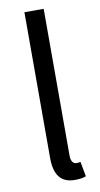

<svg xmlns="http://www.w3.org/2000/svg" viewBox="-91 -838 467 893"><g transform="rotate(-10 142.5 -391.5)"><path d="M188 13C213 13 228 10 241 5L228 -65C218 -63 214 -63 209 -63C195 -63 183 -74 183 -102V-796H92V-108C92 -31 120 13 188 13Z"/></g></svg>

Font: Microsoft YaHei
Style: Regular
Weight: 400
Designer: Ryoko NISHIZUKA 西塚涼子 (kana, bopomofo & ideographs); Paul D. Hunt (Latin, Greek & Cyrillic); Sandoll Communications 산돌커뮤니
Foundry: Adobe
Version: Version 2.001;hotconv 1.0.111;makeotfexe 2.5.65597